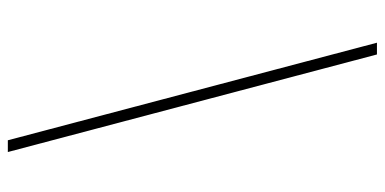

<svg xmlns="http://www.w3.org/2000/svg" viewBox="-266 -574 982 490"><g transform="rotate(-90 225.0 -329.0)"><path d="M82 -800H112L361 142H331Z"/></g></svg>

Font: League Mono Condensed Thin
Style: Regular
Weight: 100
Width: 1
Designer: Tyler Finck
Foundry: The League of Moveable Type / Tyler Finck
Version: Version 2.210